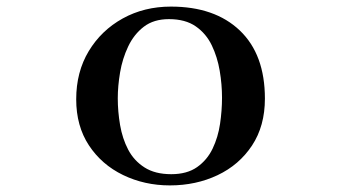

<svg xmlns="http://www.w3.org/2000/svg" viewBox="-20 -545 1040 582"><path d="M653 -249Q653 -289 646 -330.5Q639 -372 622 -407.5Q605 -443 573.5 -465Q542 -487 492 -487Q446 -487 416 -464Q386 -441 368.5 -404Q351 -367 344 -325.5Q337 -284 337 -247Q337 -207 344 -166Q351 -125 368.5 -91.5Q386 -58 418 -37.5Q450 -17 499 -17Q547 -17 577.5 -38.5Q608 -60 624.5 -94.5Q641 -129 647 -169.5Q653 -210 653 -249ZM783 -246Q783 -163 744 -104Q705 -45 639.5 -14Q574 17 495 17Q418 17 353 -14.5Q288 -46 249.5 -104.5Q211 -163 211 -244Q211 -327 249 -390Q287 -453 352 -489Q417 -525 498 -525Q631 -525 707 -452.5Q783 -380 783 -246Z"/></svg>

Font: Kaisei Decol
Style: Bold
Weight: 700
Designer: Font-Kai, 金井和夫
Foundry: KAZUO KANAI
Version: Version 5.003